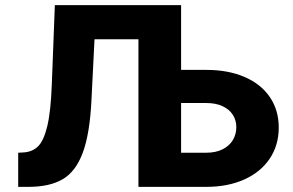

<svg xmlns="http://www.w3.org/2000/svg" viewBox="-20 -727 1140 747"><path d="M50.8 -132.8 69.3 -133.8Q104.5 -135.3 127.2 -156.7Q149.9 -178.2 163.8 -235.6Q177.7 -293 181.6 -399.4L193.4 -707H684.6V-455.1H782.2Q867.7 -455.1 931.6 -427.5Q995.6 -399.9 1030 -349.1Q1064.5 -298.3 1064.5 -230.5Q1064.5 -162.6 1029.8 -110.4Q995.1 -58.1 931.2 -29.1Q867.2 0 782.2 0H518.6V-574.2H347.7L335.9 -338.9Q329.6 -207 302.2 -133.3Q274.9 -59.6 224.1 -29.8Q173.3 0 90.8 0H50.8ZM782.2 -132.8Q819.3 -132.8 845.7 -146Q872.1 -159.2 885.7 -181.6Q899.4 -204.1 899.4 -232.4Q899.4 -259.3 885.7 -280.5Q872.1 -301.8 845.7 -314Q819.3 -326.2 782.2 -326.2H684.6V-132.8Z"/></svg>

Font: Pretendard JP ExtraBold
Style: Regular
Weight: 800
Designer: Base glyphs from Inter by Rasmus Andersson; Hangeul glyphs from Noto Sans CJK(Source Han Sans) by Jang Soo-young and Kan
Foundry: Kil Hyung-jin
Version: Version 1.309